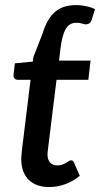

<svg xmlns="http://www.w3.org/2000/svg" viewBox="-20 -748 404 776"><path d="M152 -612.5Q162 -645 175.2 -667Q188.5 -689 205.5 -702.5Q222.5 -716 243.5 -721.8Q264.5 -727.5 290 -727.5Q304.5 -727.5 325.5 -723.5Q346.5 -719.5 364 -711L351 -669.5Q347 -656.5 340 -653Q333 -649.5 326 -649.5Q322.5 -649.5 319.2 -650.5Q316 -651.5 311.8 -652.8Q307.5 -654 302 -655Q296.5 -656 289 -656Q276 -656 265.5 -650.8Q255 -645.5 247.2 -633.5Q239.5 -621.5 233.8 -601.5Q228 -581.5 224.5 -552L218.5 -503H346L337 -425.5H208.5L179.5 -191Q177 -170.5 175.5 -158.2Q174 -146 173.2 -138.8Q172.5 -131.5 172.2 -128.8Q172 -126 172 -124.5Q172 -102.5 182.5 -91Q193 -79.5 212 -79.5Q223.5 -79.5 232.2 -82.8Q241 -86 247.2 -89.8Q253.5 -93.5 258.2 -96.8Q263 -100 267 -100Q272 -100 274.5 -97.8Q277 -95.5 279.5 -90L302.5 -37.5Q276.5 -15.5 244.2 -3.8Q212 8 179 8Q127 8 97.2 -20.2Q67.5 -48.5 66 -100.5Q66 -104 66 -108.8Q66 -113.5 66.8 -122.5Q67.5 -131.5 69.2 -146.5Q71 -161.5 74 -185L103.5 -425.5H51.5Q43.5 -425.5 38.5 -431.2Q33.5 -437 35 -448.5L40 -492L112.5 -499L115 -517.5Z"/></svg>

Font: Lato Semibold
Style: Italic
Weight: 600
Italic angle: -7°
Designer: Lukasz Dziedzic
Foundry: tyPoland Lukasz Dziedzic
Version: Version 2.006; 2014-01-15